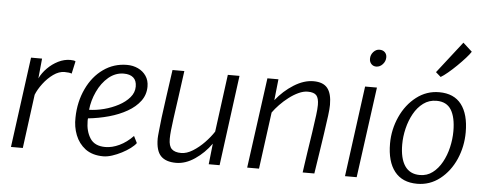

<svg xmlns="http://www.w3.org/2000/svg" viewBox="-55 -1025 2978 1179"><g transform="rotate(5 1434.0 -435.5)"><path d="M45 0 120 -557H188L176 -434Q192.5 -468.5 221.8 -498Q251 -527.5 287.5 -545.8Q324 -564 362 -564Q386.5 -564 394 -558L377 -481Q363.5 -487 333 -487Q298.5 -487 264.2 -462.5Q230 -438 202.8 -402Q175.5 -366 162 -332L118 0Z M614 8Q548 8 504 -24Q461.5 -56.5 441.8 -107Q422 -157.5 424 -215Q425.5 -311.5 464 -393Q501.5 -472.5 566 -518.2Q630.5 -564 712 -564Q748.5 -564 779.5 -549.5Q810.5 -535 829.2 -507.8Q848 -480.5 848 -442Q848 -392 819 -353Q790 -314 740.5 -285.8Q691 -257.5 629 -240.2Q567 -223 501 -216Q500.5 -214 500.2 -209.8Q500 -205.5 500 -200Q500 -137 528 -93.5Q556 -50 622 -50Q663.5 -50 708 -71Q752.5 -92 792 -133L813 -91Q802 -75.5 779 -58.2Q756 -41 727 -26Q698 -11 668.5 -1.5Q639 8 614 8ZM503 -269Q546.5 -270 594 -282.2Q641.5 -294.5 683 -316.5Q724.5 -338.5 750.2 -368.8Q776 -399 776 -436Q776 -473 755.2 -491Q734.5 -509 696 -509Q645.5 -509 603 -474Q560.5 -438 534.5 -382Q508.5 -326 503 -269Z M1063 9Q999.5 9 968.8 -23Q938 -55 938 -130Q938 -142 942 -178.8Q946 -215.5 951 -261Q958 -314.5 968.2 -388.2Q978.5 -462 992 -557H1065Q1051.5 -456.5 1043 -395.8Q1034.5 -335 1030 -303.5Q1025.5 -272 1024 -260Q1018 -216 1015 -186.5Q1012 -157 1012 -135Q1012 -90 1031 -72Q1050 -54 1089 -54Q1123 -54 1160.2 -77Q1197.5 -100 1230.8 -134.5Q1264 -169 1286 -203L1333 -557H1405L1331 0H1264L1278 -128Q1236 -69 1178.5 -30Q1121 9 1063 9Z M1501 0 1577 -557H1645L1631 -427Q1678.5 -486.5 1740.2 -525.2Q1802 -564 1861 -564Q1920.5 -564 1947.2 -531Q1974 -498 1974 -428Q1974 -404 1968.5 -361.2Q1963 -318.5 1953 -250Q1950.5 -234.5 1946.8 -208.5Q1943 -182.5 1935.5 -133.5Q1928 -84.5 1915 0H1843Q1845.5 -17.5 1849.5 -46.2Q1853.5 -75 1860.8 -123.8Q1868 -172.5 1880 -250Q1890 -319 1895 -357.8Q1900 -396.5 1900 -421Q1900 -462.5 1884.8 -479.8Q1869.5 -497 1831 -497Q1804.5 -497 1774.8 -483.2Q1745 -469.5 1716 -447.2Q1687 -425 1662.2 -399.2Q1637.5 -373.5 1621 -350L1574 0Z M2104 0 2179 -559H2252L2176 0ZM2236 -687Q2218 -687 2206 -699.5Q2194 -712 2194 -732Q2194 -756 2210.2 -774Q2226.5 -792 2248 -792Q2268.5 -792 2280.8 -780Q2293 -768 2293 -749Q2293 -724.5 2275.8 -705.8Q2258.5 -687 2236 -687Z M2549 8Q2457 8 2409.5 -52.5Q2362 -113 2362 -224Q2362 -310.5 2398 -390Q2433.5 -468 2495.8 -516Q2558 -564 2636 -564Q2727 -564 2773 -504Q2819 -444 2819 -333Q2819 -245.5 2785 -167Q2750.5 -88.5 2688.8 -40.2Q2627 8 2549 8ZM2561 -47Q2605.5 -47 2639.2 -72.8Q2673 -98.5 2696.2 -140.5Q2719.5 -182.5 2731.2 -233Q2743 -283.5 2743 -333Q2743 -418 2714.8 -464Q2686.5 -510 2624 -510Q2578 -510 2543 -484Q2508 -458 2484.5 -415.8Q2461 -373.5 2449 -323.5Q2437 -273.5 2437 -225Q2437 -139 2468 -93Q2499 -47 2561 -47ZM2636 -658 2605 -685 2757 -880 2813 -829Q2803.5 -813.5 2781.5 -789Q2759.5 -764.5 2732.5 -738Q2705.5 -711.5 2679.5 -689.8Q2653.5 -668 2636 -658Z"/></g></svg>

Font: Merriweather Sans Light
Style: Italic
Weight: 300
Italic angle: -7.5°
Designer: Eben Sorkin
Foundry: Eben Sorkin
Version: Version 2.001; ttfautohint (v1.8.3)